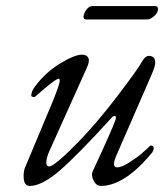

<svg xmlns="http://www.w3.org/2000/svg" viewBox="-20 -598 540 632"><path d="M284 -578H491Q500 -578 500 -568Q500 -556 487.5 -545Q475 -534 464 -534H264Q255 -534 255 -543Q255 -553 264 -565.5Q273 -578 284 -578ZM286 -36Q347 -167 360 -203Q364 -214 359 -216Q354 -218 348 -211Q235 -87 176.5 -36.5Q118 14 78 14Q60 14 58 -11Q56 -36 66 -55L156 -270Q159 -278 161 -283Q163 -288 166.5 -297.5Q170 -307 172 -313Q174 -319 175.5 -325.5Q177 -332 176.5 -335.5Q176 -339 174 -339Q162 -339 96 -280Q94 -278 88.5 -279Q83 -280 83 -283Q83 -297 95 -313Q129 -359 177 -388.5Q225 -418 250 -418Q266 -418 271 -407Q276 -396 265 -373L144 -104Q134 -82 132.5 -67Q131 -52 141 -50Q160 -50 243 -136Q301 -196 367 -282.5Q433 -369 448 -396Q458 -414 470 -414Q491 -414 491 -391Q491 -380 478 -350L363 -86Q346 -47 366 -47Q380 -47 406 -63.5Q432 -80 448.5 -94.5Q465 -109 474 -118Q475 -119 477 -119Q486 -119 486 -110Q486 -104 481 -96Q390 14 312 14Q297 14 288 -3.5Q279 -21 286 -36Z"/></svg>

Font: EB Garamond 12
Style: Italic
Weight: 400
Italic angle: -17°
Version: Version 0.016; ttfautohint (v1.8.4)